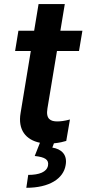

<svg xmlns="http://www.w3.org/2000/svg" viewBox="-20 -696 424 941"><path d="M383.9 -545.5H275.9L297.6 -676.1H169L147.4 -545.5H70.3L54 -446H131L81 -142.8C66.4 -59.3 107.2 -10.3 175.8 3.6L150.2 68.5C199.9 73.9 220.9 85.9 215.2 116.1C208.8 147 172.6 161.2 118.3 161.2L109 224.4C221.2 224.4 291.2 180 301.8 112.9C311.1 61.4 280.2 34.1 236.5 27.3L244.3 6.4C271.3 3.9 291.9 -1.4 304.7 -5.3L322.8 -110.4C297.2 -103.3 276.3 -100.9 260.7 -100.9C228.3 -100.9 203.8 -112.2 212.4 -164.1L259.2 -446H367.2Z"/></svg>

Font: Margiela Sans Semi Bold
Style: Italic
Weight: 600
Italic angle: -9.39999°
Designer: Stefan Endress, Andreas Faust
Version: Version 1.100;FEAKit 1.0